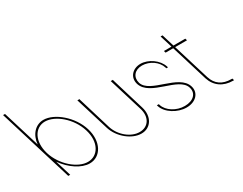

<svg xmlns="http://www.w3.org/2000/svg" viewBox="-242 -1244 2162 1709"><g transform="rotate(-30 838.5 -389.5)"><path d="M-9.4 -281 -155.5 -759 -158.6 -769H-138.6L-135.5 -759L-22.3 -388.7C-14.3 -484.9 47.4 -552.3 129.4 -553C243.4 -553 390.3 -429 434.6 -281C480.1 -132 410.7 -9 295.4 -10C212.6 -10 110.1 -77.5 43.5 -173.4L90.4 -20L93.4 -10H73.4L70.4 -20ZM10.6 -281C53.7 -140 185.6 -29 289.3 -30C394.3 -30 459 -139 414.6 -281C371.5 -422 240.8 -532 135.5 -533C30.5 -533 -32.8 -423 10.6 -281Z M482.5 -543 479.7 -552H501.4L503.6 -542L605.2 -207C635.5 -108 731.9 -29 820.8 -30C910.9 -30 959.8 -107 928.2 -207L825.5 -543L822.7 -552H844.7L846.8 -542L948.2 -207C980.9 -100 925 -9 826.9 -10C730 -10 619.2 -99 585.2 -207Z M1322.2 -413 1325.3 -403H1308.3L1305.2 -413C1284.7 -480 1211.1 -532 1132.5 -533C1055.2 -533 1013.9 -479 1033.2 -413C1073.3 -282 1376.9 -303 1422.6 -150C1446.2 -73 1384.8 -9 1290.9 -10C1198.2 -10 1097.2 -73 1073.6 -150L1070.6 -160H1090.6L1093.6 -150C1114.1 -83 1198.4 -29 1284.8 -30C1372.4 -30 1424.4 -82 1402.6 -150C1362.3 -282 1061.3 -259 1013.2 -413C989.7 -490 1045.1 -552 1126.4 -553C1208.9 -553 1298.7 -490 1322.2 -413Z M1470.4 -527 1585.1 -152C1610.8 -71 1670.4 -30 1761.4 -30H1771.4L1777.5 -10H1767.5C1668.5 -10 1593.9 -61 1565.1 -152L1450.4 -527H1382.4H1372.4L1366.3 -547H1376.3H1444.3L1408.5 -664L1405.5 -674H1425.5L1428.5 -664L1464.3 -547H1576.3H1586.3L1592.4 -527H1582.4Z"/></g></svg>

Font: Nordica Plus
Style: NordicaClassicUltLtCondOpObl
Weight: 300
Version: Version 1.01